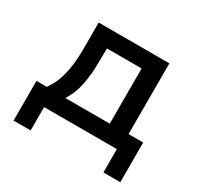

<svg xmlns="http://www.w3.org/2000/svg" viewBox="-139 -661 980 955"><g transform="rotate(30 351.5 -183.0)"><path d="M46 134V-94H105Q129 -127 142.5 -164Q156 -201 162.5 -248Q169 -295 169 -356V-500H575V-94H659V134H562V0H144V134ZM213 -92H468V-409H269L268 -333Q268 -261 256 -200.5Q244 -140 213 -92Z"/></g></svg>

Font: Nunito Sans 6pt SemiBold
Style: Regular
Weight: 600
Version: Version 3.101;gftools[0.9.27]